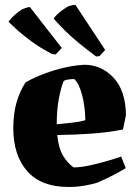

<svg xmlns="http://www.w3.org/2000/svg" viewBox="-20 -734 549 765"><path d="M253 11Q144 11 88.5 -52Q33 -115 33 -223Q33 -280 45.5 -324.5Q58 -369 82 -406Q131 -434 195 -453.5Q259 -473 315 -476Q383 -476 431.5 -425.5Q480 -375 482 -276L470 -218Q408 -206 343.5 -201.5Q279 -197 208 -196Q213 -145 230.5 -115Q248 -85 273 -67Q299 -67 333 -74Q367 -81 401.5 -91Q436 -101 463 -110L481 -64Q458 -50 429 -35Q400 -20 367 -6Q344 1 314.5 6Q285 11 253 11ZM206 -239Q240 -242 270 -245.5Q300 -249 320 -255Q319 -311 307 -356Q295 -401 276 -419Q266 -419 254 -417.5Q242 -416 234 -412Q223 -386 214.5 -341Q206 -296 206 -239ZM363 -509Q282 -569 239.5 -611.5Q197 -654 194 -661Q205 -675 218.5 -686Q232 -697 250 -708Q258 -711 267 -713Q276 -715 281 -714L399 -535L377 -511Q374 -510 370.5 -509.5Q367 -509 363 -509ZM202 -517 187 -519Q142 -542 103.5 -570.5Q65 -599 41 -621.5Q17 -644 14 -648Q36 -677 70 -698Q78 -701 86 -703.5Q94 -706 99 -706L226 -543Z"/></svg>

Font: Labrada ExtraBold
Style: Regular
Weight: 800
Designer: Mercedes Jáuregui
Foundry: Omnibus-Type Team
Version: Version 1.000; ttfautohint (v1.8.4.7-5d5b)